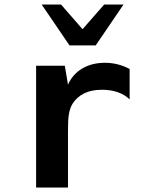

<svg xmlns="http://www.w3.org/2000/svg" viewBox="-20 -842 642 862"><path d="M167 -821.8H253.9L350.6 -710.9L447.8 -821.8H534.7L409.7 -638.2H292ZM142.1 -546.9H271L285.2 -461.9Q306.2 -509.3 349.6 -534.7Q393.1 -560.1 450.7 -560.1Q481 -560.1 508.8 -553Q536.6 -545.9 562 -532.2V-396Q538.6 -418 507.3 -428.5Q476.1 -439 438 -439Q390.1 -439 357.4 -422.6Q324.7 -406.2 306.2 -377Q300.3 -367.7 296.4 -356.9Q292.5 -346.2 289.8 -332Q287.1 -317.9 286.1 -298.3Q285.2 -278.8 285.2 -252V0H142.1Z"/></svg>

Font: Hack
Style: Bold
Weight: 700
Monospace: yes
Designer: Christopher Simpkins
Foundry: Christopher Simpkins
Version: Version 2.017